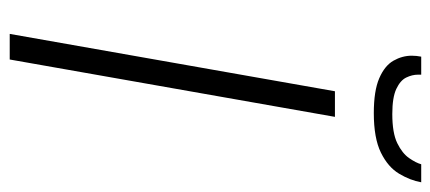

<svg xmlns="http://www.w3.org/2000/svg" viewBox="-272 -636 908 405"><g transform="rotate(90 182.5 -434.0)"><path d="M52 0 173 -686H227L106 0ZM219 -768Q172 -768 145.5 -779.5Q119 -791 108.5 -809.5Q98 -828 98 -848Q98 -853 98.5 -858Q99 -863 100 -868H138Q138 -867 138 -864.5Q138 -862 138 -861Q138 -849 144 -836.5Q150 -824 168 -815.5Q186 -807 221 -807Q261 -807 282.5 -817.5Q304 -828 314 -842.5Q324 -857 327 -868H365Q361 -845 347 -821.5Q333 -798 302.5 -783Q272 -768 219 -768Z"/></g></svg>

Font: Archivo SemiBold Thin
Style: Italic
Weight: 250
Italic angle: -10°
Version: Version 2.001